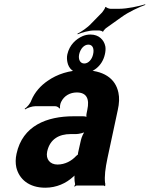

<svg xmlns="http://www.w3.org/2000/svg" viewBox="-20 -865 697 895"><path d="M481 -128 529 -352C536 -383 537 -410 532 -433C518 -501 461 -538 368 -538C303 -538 246 -519 202 -488C171 -467 142 -436 126 -397C121 -382 106 -365 95 -358L97 -355C107 -362 130 -370 145 -370H237C245 -370 255 -364 257 -359L260 -361C258 -366 261 -383 265 -390C279 -419 307 -434 338 -434C384 -434 398 -404 387 -353L384 -338C382 -331 382 -318 385 -314L389 -317C386 -321 374 -323 367 -323H323C198 -323 85 -279 57 -148C52 -125 52 -104 56 -85C69 -30 115 10 191 10C244 10 288 -11 320 -40C325 -44 331 -50 333 -54L329 -55C327 -51 327 -43 327 -37C327 -26 328 -16 330 -7C331 -5 327 1 326 3L329 5C330 3 334 0 337 0H464C466 0 467 2 468 3L471 1C470 0 470 -2 470 -4C470 -5 472 -7 472 -7L470 -10C466 -43 471 -80 481 -128ZM200 -159C213 -218 257 -240 309 -240H334C348 -240 373 -246 382 -253L379 -256C370 -249 360 -225 357 -211L346 -162C345 -159 342 -145 344 -143L348 -146C346 -148 338 -141 335 -138C314 -115 283 -98 248 -98C214 -98 192 -122 200 -159ZM456 -807 406 -756C388 -736 359 -717 341 -708L342 -705C360 -713 394 -723 419 -723H443C447 -723 458 -720 458 -717L461 -718C461 -721 471 -731 473 -733L546 -785C580 -810 629 -832 657 -842V-845C627 -836 574 -824 535 -824H495C489 -824 475 -829 474 -833L470 -831C471 -827 460 -812 456 -807ZM294 -612C291 -599 292 -587 294 -576C300 -545 322 -523 363 -523C412 -523 457 -557 469 -612C472 -625 473 -638 471 -649C465 -679 441 -704 402 -704C390 -704 378 -702 366 -697C334 -683 304 -656 294 -612ZM392 -657C412 -657 420 -638 414 -612C409 -588 392 -569 373 -569C354 -569 344 -587 349 -612C355 -638 372 -657 392 -657Z"/></svg>

Font: Asimov
Style: EdgeExtremeIt
Weight: 500
Designer: Google
Version: Version 2.000980: 2014